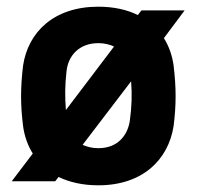

<svg xmlns="http://www.w3.org/2000/svg" viewBox="-20 -542 588 574"><path d="M274 12C406 12 483 -64 499 -165C503 -197 505 -226 505 -254C505 -283 503 -313 499 -346C495 -376 485 -404 470 -428L532 -511H403L392 -497C360 -513 320 -522 274 -522C141 -522 64 -446 49 -346C45 -313 43 -283 43 -254C43 -226 45 -197 49 -165C53 -135 63 -107 78 -83L15 0H145L155 -13C188 3 228 12 274 12ZM274 -99C256 -99 240 -103 227 -109L372 -299C375 -258 374 -224 368 -180C361 -137 332 -99 274 -99ZM177 -213C174 -252 174 -287 179 -330C184 -375 216 -413 274 -413C292 -413 308 -409 321 -403Z"/></svg>

Font: Finlandica
Style: Bold
Weight: 700
Designer: Niklas Ekholm, Juho Hiilivirta, Jaakko Suomalainen
Foundry: Helsinki Type Studio
Version: Version 2.000;Glyphs 3.2 (3202)